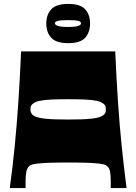

<svg xmlns="http://www.w3.org/2000/svg" viewBox="-20 -963 698 983"><path d="M30 0Q45 -108 55.5 -215.5Q66 -323 74 -441.5Q82 -560 88 -700H570Q576 -560 584 -441.5Q592 -323 603 -215.5Q614 -108 628 0H547Q547 -10 547 -19.5Q547 -29 547 -39Q547 -64 543.5 -84.5Q540 -105 525 -115Q521 -118 513.5 -120.5Q506 -123 486.5 -125.5Q467 -128 429.5 -129.5Q392 -131 329 -131Q266 -131 228.5 -129.5Q191 -128 171.5 -125.5Q152 -123 144.5 -120.5Q137 -118 133 -115Q119 -105 115 -84.5Q111 -64 111 -39Q111 -29 111 -19.5Q111 -10 111 0ZM329 -351Q365 -351 395 -352Q425 -353 448.5 -355.5Q472 -358 488 -363Q504 -368 513 -377Q518 -382 520 -387.5Q522 -393 522 -403Q522 -408 521.5 -412Q521 -416 520 -419Q519 -422 517 -424.5Q515 -427 513 -429Q502 -441 476.5 -446.5Q451 -452 413.5 -453.5Q376 -455 329 -455Q282 -455 244.5 -453.5Q207 -452 182 -446.5Q157 -441 145 -429Q143 -427 141 -424.5Q139 -422 138 -419Q137 -416 136.5 -412Q136 -408 136 -403Q136 -393 138.5 -387.5Q141 -382 145 -377Q154 -368 170 -363Q186 -358 209.5 -355.5Q233 -353 263 -352Q293 -351 329 -351ZM329 -742Q268 -742 242.5 -769.5Q217 -797 217 -843Q217 -888 242.5 -915.5Q268 -943 329 -943Q391 -943 416 -915.5Q441 -888 441 -843Q441 -797 416 -769.5Q391 -742 329 -742ZM328 -825Q367 -825 381 -830.5Q395 -836 395 -843Q395 -852 381 -856Q367 -860 328 -860Q291 -860 276 -856Q261 -852 261 -843Q261 -836 276 -830.5Q291 -825 328 -825Z"/></svg>

Font: Ojuju ExtraLight ExtraBold
Style: Regular
Weight: 800
Version: Version 1.000